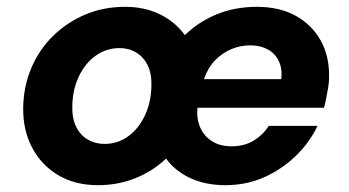

<svg xmlns="http://www.w3.org/2000/svg" viewBox="-20 -531 1023 563"><path d="M267 12Q200 12 150.5 -17.5Q101 -47 74 -98.5Q47 -150 48 -215Q49 -278 72 -332Q95 -386 136 -426Q177 -466 230.5 -488.5Q284 -511 347 -511Q404 -511 449 -489Q494 -467 522 -428Q562 -467 615.5 -489Q669 -511 733 -511Q800 -511 847.5 -484.5Q895 -458 920.5 -412Q946 -366 945 -305Q945 -290 942 -272.5Q939 -255 936 -240Q933 -225 930 -215H559Q556 -183 567 -157.5Q578 -132 601.5 -117Q625 -102 659 -102Q696 -102 723.5 -118.5Q751 -135 768 -162H911Q888 -113 847 -73.5Q806 -34 754 -11Q702 12 641 12Q583 12 538.5 -8.5Q494 -29 467 -66Q428 -29 377 -8.5Q326 12 267 12ZM286 -109Q325 -109 355.5 -131Q386 -153 404.5 -191.5Q423 -230 424 -279Q425 -315 413 -339.5Q401 -364 379.5 -377Q358 -390 331 -390Q292 -390 261 -368Q230 -346 211.5 -307.5Q193 -269 192 -220Q191 -185 203 -160Q215 -135 237 -122Q259 -109 286 -109ZM578 -299H805Q808 -331 797 -353Q786 -375 764.5 -386.5Q743 -398 714 -398Q685 -398 658.5 -387Q632 -376 611 -354.5Q590 -333 578 -299Z"/></svg>

Font: DM Sans 20pt ExtraBold
Style: Italic
Weight: 800
Italic angle: -10°
Version: Version 4.004;gftools[0.9.30]